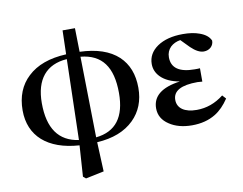

<svg xmlns="http://www.w3.org/2000/svg" viewBox="-94 -834 1506 1190"><g transform="rotate(-10 659.0 -238.5)"><path d="M469 202 461 17C561 11 638 -19 693 -73C745 -124 771 -190 771 -271C771 -356 745 -423 693 -472C638 -523 558 -550 451 -554L448 -703H370L366 -553C261 -548 180 -519 123 -465C68 -414 40 -344 40 -257C40 -96 151 4 350 17L337 212L354 226ZM451 -523C584 -510 647 -425 647 -260C647 -109 585 -27 460 -14ZM352 -16C227 -34 165 -122 165 -281C165 -430 234 -514 365 -523Z M1059 16C1117 16 1166 3 1207 -22C1240 -42 1269 -72 1295 -111L1274 -134C1222 -93 1165 -73 1104 -73C1028 -73 983 -104 983 -157C983 -214 1035 -242 1138 -242C1143 -242 1152 -241 1165 -240C1166 -240 1167 -240 1168 -240V-324C1161 -323 1150 -323 1135 -323C1038 -323 990 -357 990 -424C990 -450 999 -471 1016 -488C1032 -503 1053 -513 1078 -517L1130 -464C1159 -436 1186 -422 1210 -422C1247 -422 1273 -448 1272 -480C1261 -505 1238 -523 1204 -535C1175 -546 1140 -551 1100 -551C1033 -551 979 -537 938 -509C898 -481 878 -445 878 -401C878 -370 890 -342 913 -319C940 -292 979 -274 1031 -265C915 -249 857 -203 857 -126C857 -83 877 -48 917 -22C954 3 1002 16 1059 16Z"/></g></svg>

Font: AllPunType Bold
Style: Regular
Weight: 700
Version: 1.0